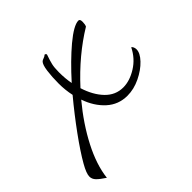

<svg xmlns="http://www.w3.org/2000/svg" viewBox="-253 -556 915 915"><g transform="rotate(-45 204.0 -99.0)"><path d="M498 -119Q498 -94 470 -64.5Q442 -35 398.5 -14Q355 7 311 7Q251 7 207.5 -32.5Q164 -72 142 -136Q68 -47 21 44Q-26 135 -35 214Q-64 195 -77 181.5Q-90 168 -90 151Q-90 130 -66 88Q-37 37 16 -36Q69 -109 129 -181Q120 -223 120 -266Q120 -311 125 -348Q130 -385 141 -395Q145 -399 154.5 -402Q164 -405 170 -411Q174 -411 177 -407.5Q180 -404 178 -401Q168 -373 163.5 -353.5Q159 -334 159 -303Q159 -260 166 -224Q238 -304 301 -357Q367 -412 399 -412Q409 -412 409 -394Q409 -376 404 -366Q284 -293 178 -177Q198 -113 235.5 -74Q273 -35 325 -35Q369 -35 415.5 -64Q462 -93 487 -144Q492 -141 495 -134Q498 -127 498 -119Z"/></g></svg>

Font: Charmonman
Style: Regular
Weight: 400
Designer: Ekaluck Peanpanawate
Foundry: Cadson Demak Co.,Ltd.
Version: Version 1.000; ttfautohint (v1.6)